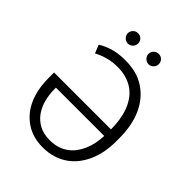

<svg xmlns="http://www.w3.org/2000/svg" viewBox="-254 -1048 1194 1194"><g transform="rotate(45 343.5 -451.0)"><path d="M555.8 -369.7V-371.1Q555.8 -410.5 550.2 -448.3Q544.7 -486.2 532.7 -519.7Q520.6 -553.3 501.6 -581.5Q482.6 -609.7 455.3 -630.3Q427.9 -650.9 391.9 -662.3Q355.8 -673.7 310 -673.7Q285.5 -673.7 263.1 -670.5Q240.8 -667.3 220.7 -661.6Q200.6 -655.9 183.2 -648.6Q165.8 -641.3 151.3 -633.2L129.6 -687.9Q140.6 -695.7 158 -704Q175.4 -712.4 199.2 -720.5Q248.6 -737.2 313.9 -737.2Q367.2 -737.2 410 -725.7Q452.8 -714.1 488.3 -690.3Q523.4 -666.9 550.2 -634.1Q577.1 -601.2 595.2 -560.5Q613.3 -519.9 622.3 -472.1Q631.4 -424.4 631.4 -371.1V-335.6Q631.4 -290.5 623.4 -247.3Q615.4 -204.2 599.1 -165.8Q582.7 -127.5 558.2 -95.2Q533.7 -62.9 500.7 -39.6Q467.7 -16.3 426.1 -3.2Q384.6 9.9 334.5 9.9Q248.6 9.9 186.1 -31.2Q122.5 -73.2 89 -146.8Q55.4 -220.5 55.4 -325.3V-369.7ZM130.3 -311.1V-300.1Q130.3 -252.1 141.7 -207.6Q153.1 -163 177.6 -128.6Q202.1 -94.1 240.8 -73.3Q279.5 -52.6 334.2 -52.6Q371.1 -52.6 401.5 -62.1Q431.8 -71.7 456 -89.1Q480.1 -106.5 498 -130.5Q516 -154.5 528.2 -183.2Q540.5 -212 547.1 -244.5Q553.6 -277 555 -311.1ZM433.9 -911.9Q443.5 -911.9 451.9 -908.6Q460.2 -905.2 466.4 -899Q472.7 -892.8 476 -884.4Q479.4 -876.1 479.4 -866.5Q479.4 -857.6 476 -849.3Q472.7 -840.9 466.4 -834.7Q460.2 -828.5 451.9 -824.8Q443.5 -821 433.9 -821Q425.1 -821 416.9 -824.8Q408.7 -828.5 402.3 -834.9Q396 -841.3 392.2 -849.4Q388.5 -857.6 388.5 -866.5Q388.5 -876.1 392.2 -884.4Q396 -892.8 402.2 -899Q408.4 -905.2 416.7 -908.6Q425.1 -911.9 433.9 -911.9ZM252.1 -911.9Q261.7 -911.9 270.1 -908.6Q278.4 -905.2 284.6 -899Q290.8 -892.8 294.2 -884.4Q297.6 -876.1 297.6 -866.5Q297.6 -857.6 294.2 -849.3Q290.8 -840.9 284.6 -834.7Q278.4 -828.5 270.1 -824.8Q261.7 -821 252.1 -821Q243.3 -821 235.1 -824.8Q226.9 -828.5 220.5 -834.9Q214.1 -841.3 210.4 -849.4Q206.7 -857.6 206.7 -866.5Q206.7 -876.1 210.4 -884.4Q214.1 -892.8 220.3 -899Q226.6 -905.2 234.9 -908.6Q243.3 -911.9 252.1 -911.9Z"/></g></svg>

Font: Inter P Light
Style: Regular
Weight: 300
Designer: Rasmus Andersson
Foundry: rsms
Version: Version 3.018;git-588b23468